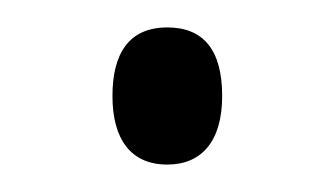

<svg xmlns="http://www.w3.org/2000/svg" viewBox="-20 -413 243 140"><path d="M62 -343C62 -312 75 -293 102 -293C127 -293 142 -310 142 -343C142 -377 128 -393 102 -393C74 -393 62 -374 62 -343Z"/></svg>

Font: Noto Sans Lao Looped ExtraCondensed Light
Style: Regular
Weight: 300
Width: 2
Designer: Mark Frömberg, Ben Mitchell
Foundry: The Fontpad Ltd
Version: Version 1.002